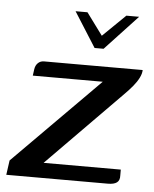

<svg xmlns="http://www.w3.org/2000/svg" viewBox="-57 -620 527 659"><g transform="rotate(5 206.5 -290.0)"><path d="M177 -580H218L274 -504L352 -580H396L284 -460H253ZM113 -52H379V-32Q380 -15 370 -7.5Q360 0 339 0H-11L-4 -50L291 -347H50L53 -369Q55 -383 63.5 -391Q72 -399 84 -399H424Q424 -387 416.5 -372Q409 -357 396.5 -342Q384 -327 370 -313Z"/></g></svg>

Font: Genos Medium
Style: Italic
Weight: 500
Italic angle: -8°
Designer: Robert E. Leuschke
Foundry: Robert E. Leuschke
Version: Version 1.010